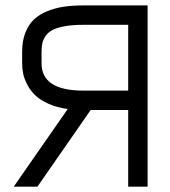

<svg xmlns="http://www.w3.org/2000/svg" viewBox="-20 -704 640 724"><path d="M463.4 -289.1H321.8L121.1 0H31.7L235.4 -293Q194.8 -298.3 163.3 -312.5Q131.8 -326.7 113.5 -344Q95.2 -361.3 83.5 -383.5Q71.8 -405.8 67.6 -425.3Q63.5 -444.8 63.5 -465.3V-509.3Q63.5 -549.8 75.7 -580.8Q87.9 -611.8 108.6 -631.1Q129.4 -650.4 159.7 -662.4Q189.9 -674.3 222.4 -679Q254.9 -683.6 294.4 -683.6H536.6V0H463.4ZM463.4 -362.3V-610.4H294.4Q254.9 -610.4 226.6 -605.5Q198.2 -600.6 180.9 -592.3Q163.6 -584 153.6 -570.6Q143.6 -557.1 140.1 -543Q136.7 -528.8 136.7 -509.3V-465.3Q136.7 -362.3 294.4 -362.3Z"/></svg>

Font: Anka/Coder
Style: Regular
Weight: 400
Monospace: yes
Version: Version 001.100